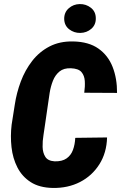

<svg xmlns="http://www.w3.org/2000/svg" viewBox="-20 -928 604 958"><path d="M355.5 -240.2 514.2 -242.2Q512.2 -165.5 475.8 -108.2Q439.5 -50.8 379.2 -19.8Q318.8 11.2 242.7 9.8Q176.3 8.3 133.3 -19.3Q90.3 -46.9 66.9 -92.5Q43.5 -138.2 37.4 -193.8Q31.2 -249.5 38.1 -306.2L53.7 -405.3Q62.5 -464.4 83.7 -521.2Q105 -578.1 140.6 -624Q176.3 -669.9 227.3 -696.3Q278.3 -722.7 345.2 -721.2Q422.9 -719.7 471.2 -685.5Q519.5 -651.4 542 -593.8Q564.5 -536.1 564 -464.4L400.4 -465.3Q404.8 -496.6 403.1 -523.7Q401.4 -550.8 386.5 -568.4Q371.6 -585.9 334 -587.4Q298.3 -588.9 276.9 -571.3Q255.4 -553.7 244.1 -525.1Q232.9 -496.6 227.8 -464.8Q222.7 -433.1 219.2 -406.2L204.6 -305.7Q202.1 -284.7 197 -254.4Q191.9 -224.1 192.6 -194.8Q193.4 -165.5 206.3 -145.3Q219.2 -125 252.9 -123Q290 -122.1 312 -137.5Q334 -152.8 344 -179.9Q354 -207 355.5 -240.2ZM300.3 -833Q299.8 -866.2 323 -886.7Q346.2 -907.2 377.9 -907.7Q409.2 -908.2 433.3 -889.4Q457.5 -870.6 458 -837.9Q459 -804.7 435.8 -784.4Q412.6 -764.2 380.4 -763.7Q349.6 -763.2 325.4 -781.7Q301.3 -800.3 300.3 -833Z"/></svg>

Font: Roboto Condensed Black
Style: Italic
Weight: 900
Italic angle: -12°
Designer: Christian Robertson
Foundry: Google
Version: Version 3.008; 2023